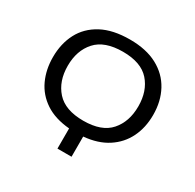

<svg xmlns="http://www.w3.org/2000/svg" viewBox="-157 -894 1077 1063"><g transform="rotate(30 381.5 -362.0)"><path d="M336 0V-129Q243 -137 182 -177.5Q121 -218 91 -282.5Q61 -347 61 -427Q61 -513 96 -580Q131 -647 202.5 -685.5Q274 -724 383 -724Q487 -724 558 -686Q629 -648 665.5 -580.5Q702 -513 702 -426Q702 -345 670.5 -281Q639 -217 577.5 -177Q516 -137 426 -129V0ZM382 -205Q499 -205 553 -266.5Q607 -328 607 -426Q607 -524 553 -585Q499 -646 383 -646Q266 -646 211 -585Q156 -524 156 -426Q156 -328 211 -266.5Q266 -205 382 -205Z"/></g></svg>

Font: RS Noto Sans
Style: Regular
Weight: 400
Designer: Monotype Design Team
Foundry: Monotype Imaging Inc.
Version: Version 3.10